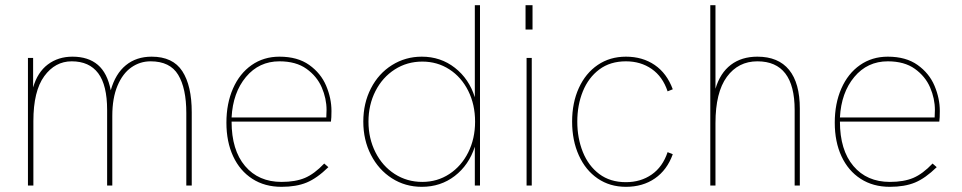

<svg xmlns="http://www.w3.org/2000/svg" viewBox="-20 -717 3717 742"><path d="M88 -493H108V-379Q125 -438 165 -468Q205 -498 260 -498Q321 -498 358 -466.5Q395 -435 408 -368Q426 -432 466.5 -465Q507 -498 566 -498Q648 -498 684.5 -442Q721 -386 721 -283V0H700V-280Q700 -376 668.5 -428Q637 -480 562 -480Q521 -480 487.5 -456.5Q454 -433 434 -385.5Q414 -338 414 -269V0H394V-292Q394 -388 359.5 -434Q325 -480 257 -480Q193 -480 151 -422.5Q109 -365 109 -249V0H88Z M855 -243Q855 -317 880.5 -375Q906 -433 952.5 -465.5Q999 -498 1060 -498Q1130 -498 1175 -466Q1220 -434 1240.5 -385.5Q1261 -337 1261 -288Q1261 -261 1259 -247H875Q875 -137 927 -75.5Q979 -14 1068 -14Q1122 -14 1158.5 -29.5Q1195 -45 1233 -85L1249 -71Q1205 -28 1165 -11.5Q1125 5 1068 5Q1003 5 955 -26Q907 -57 881 -113Q855 -169 855 -243ZM1241 -263 1242 -292Q1242 -336 1223.5 -379Q1205 -422 1164.5 -451Q1124 -480 1060 -480Q981 -480 930.5 -419.5Q880 -359 875 -263Z M1384 -247Q1384 -318 1413.5 -375.5Q1443 -433 1495 -465.5Q1547 -498 1610 -498Q1683 -498 1738 -455Q1793 -412 1815 -341V-697H1835V0H1815V-150Q1792 -79 1737.5 -37Q1683 5 1610 5Q1546 5 1494.5 -28Q1443 -61 1413.5 -118.5Q1384 -176 1384 -247ZM1816 -247Q1816 -313 1789.5 -366Q1763 -419 1716.5 -449Q1670 -479 1612 -479Q1553 -479 1505.5 -448.5Q1458 -418 1431 -365Q1404 -312 1404 -247Q1404 -182 1431 -128.5Q1458 -75 1505.5 -44.5Q1553 -14 1612 -14Q1670 -14 1716.5 -44.5Q1763 -75 1789.5 -128Q1816 -181 1816 -247Z M2015 -493H2035V0H2015ZM2011 -697H2038V-603H2011Z M2191 -247Q2191 -320 2217 -377Q2243 -434 2290 -466Q2337 -498 2399 -498Q2463 -498 2510 -466Q2557 -434 2580 -372L2560 -364Q2541 -421 2498.5 -450.5Q2456 -480 2399 -480Q2338 -480 2296 -448.5Q2254 -417 2232.5 -364Q2211 -311 2211 -247Q2211 -183 2232.5 -129.5Q2254 -76 2296 -44.5Q2338 -13 2399 -13Q2456 -13 2498.5 -42.5Q2541 -72 2560 -129L2580 -121Q2558 -60 2511 -27.5Q2464 5 2399 5Q2337 5 2290 -27Q2243 -59 2217 -116.5Q2191 -174 2191 -247Z M2725 -697H2745V-374Q2763 -435 2804.5 -466.5Q2846 -498 2907 -498Q2988 -498 3029.5 -447Q3071 -396 3071 -297V0H3051V-292Q3051 -480 2907 -480Q2833 -480 2789 -420Q2745 -360 2745 -241V0H2725Z M3206 -243Q3206 -317 3231.5 -375Q3257 -433 3303.5 -465.5Q3350 -498 3411 -498Q3481 -498 3526 -466Q3571 -434 3591.5 -385.5Q3612 -337 3612 -288Q3612 -261 3610 -247H3226Q3226 -137 3278 -75.5Q3330 -14 3419 -14Q3473 -14 3509.5 -29.5Q3546 -45 3584 -85L3600 -71Q3556 -28 3516 -11.5Q3476 5 3419 5Q3354 5 3306 -26Q3258 -57 3232 -113Q3206 -169 3206 -243ZM3592 -263 3593 -292Q3593 -336 3574.5 -379Q3556 -422 3515.5 -451Q3475 -480 3411 -480Q3332 -480 3281.5 -419.5Q3231 -359 3226 -263Z"/></svg>

Font: Hanken Grotesk Thin
Style: Regular
Weight: 100
Designer: Alfredo Marco Pradil
Foundry: Hanken Design Co.
Version: Version 3.014